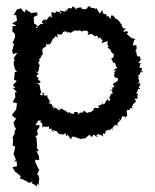

<svg xmlns="http://www.w3.org/2000/svg" viewBox="-20 -490 564 699"><path d="M111 -388 114 -399 104 -404 103 -428 119 -436 115 -437 116 -445 102 -444 95 -442 73 -456 70 -444 55 -460 51 -458 42 -456 30 -435H39L42 -415L24 -405L41 -395H26L25 -376L34 -367L35 -356L29 -340L25 -335L31 -330L24 -303L28 -293L43 -298L30 -278L34 -267L30 -269V-254L35 -237L42 -228H34L31 -200L41 -195L27 -180L37 -169L26 -171L42 -153L34 -154L36 -134L35 -135L26 -118L42 -114C41 -107 40 -99 39 -92L23 -71L35 -60L40 -61L29 -43L33 -31L32 -29L38 -23L32 -8L34 -5L25 12L28 15L26 41H31L35 45L32 61L29 70L38 91L30 101L40 95L42 115L25 119L35 135L43 141L55 151L53 162L59 161L77 170L86 176L100 169L94 176L105 182L115 189L114 178L120 184L123 160L119 145L114 149L124 124L121 127C117 118 112 108 108 99V92H123L121 76L112 60L121 61L114 47L115 40L113 12L109 6L118 1L115 -15L124 -28L123 -35L109 -34L119 -51H126C121 -59 117 -57 129 -50C134 -61 121 -44 133 -52C123 -42 123 -53 134 -39V-25C138 -34 141 -25 159 -30C157 -20 158 -18 167 -23C169 -11 162 -15 175 -16C177 -6 163 -7 178 -16C178 -11 176 -15 187 -13C183 -13 191 -8 196 -1C201 -5 209 3 213 -2C214 3 211 -7 222 -4C212 -4 227 14 223 -1C226 2 229 2 238 18C235 18 249 6 237 12C253 1 246 12 257 9C270 18 272 20 263 11C279 20 281 15 290 9C275 9 285 4 286 16C298 8 300 4 307 0C308 8 311 1 310 7C315 10 316 6 322 -1C322 2 334 11 337 6C321 -1 333 6 339 -4C341 7 339 -6 356 7C349 -14 361 4 364 -7C360 -2 370 -15 363 -12C358 -15 368 -11 376 -19C383 -13 372 -10 387 -23C391 -17 390 -15 388 -16C386 -27 399 -24 389 -24C404 -40 394 -36 411 -32C401 -40 416 -51 404 -38C421 -55 418 -47 412 -59C429 -45 415 -48 425 -66C435 -66 440 -68 432 -57C440 -67 442 -68 445 -70C440 -66 444 -88 440 -87C446 -88 445 -87 442 -91C459 -83 448 -104 463 -95C459 -107 456 -110 461 -102C462 -103 468 -120 462 -109C476 -119 479 -123 468 -129C480 -134 484 -124 479 -143C481 -142 478 -148 483 -141C485 -153 471 -147 478 -153C486 -169 482 -171 488 -164C493 -174 483 -168 485 -171C492 -184 496 -190 480 -185C495 -194 481 -205 483 -207C488 -212 489 -201 481 -218C494 -210 482 -227 501 -231C499 -226 493 -222 496 -238C498 -233 498 -235 496 -243C491 -241 483 -241 493 -262C499 -258 491 -256 483 -264C495 -266 487 -274 495 -274C490 -276 487 -284 492 -289C484 -277 475 -287 477 -303C480 -305 471 -293 475 -312C477 -303 479 -316 476 -320C477 -322 484 -319 473 -326C466 -323 461 -327 460 -323C468 -326 464 -346 474 -348C459 -351 455 -352 463 -354C463 -354 452 -354 465 -349C459 -349 454 -356 441 -367C451 -373 444 -378 440 -374C451 -366 445 -383 430 -373C429 -383 439 -381 437 -387C427 -382 424 -397 420 -400C427 -394 428 -399 419 -404C422 -405 410 -412 414 -417C413 -408 412 -421 398 -423C407 -423 392 -422 394 -420C406 -421 392 -434 390 -434C387 -431 380 -439 385 -422C372 -425 386 -431 366 -431C374 -434 362 -440 360 -441C367 -437 351 -435 354 -454C344 -439 354 -457 343 -441C341 -443 341 -444 331 -461C324 -447 333 -458 333 -452C325 -466 314 -458 309 -463C316 -466 301 -468 295 -466C303 -468 294 -459 301 -467C297 -451 278 -456 274 -462C272 -469 273 -456 280 -465C270 -459 259 -467 257 -453C254 -469 244 -462 239 -470C244 -467 246 -455 231 -461C234 -457 226 -466 223 -448C225 -451 211 -461 220 -450C215 -445 213 -449 199 -452C192 -441 207 -454 202 -439C199 -449 189 -446 184 -449C179 -439 184 -441 168 -447C167 -434 167 -430 169 -431C170 -426 164 -425 164 -429C163 -437 154 -424 149 -416C146 -419 140 -425 145 -412C140 -427 135 -412 135 -412C140 -415 124 -416 139 -403C125 -405 129 -401 117 -394C115 -392 107 -399 107 -399C113 -397 106 -391 121 -390ZM116 -225C119 -232 124 -236 121 -244C121 -244 126 -251 124 -247C125 -259 125 -244 122 -258C128 -255 111 -260 126 -270C118 -272 126 -276 116 -272C132 -275 131 -292 132 -290C132 -290 138 -284 134 -304C140 -295 130 -308 136 -296C130 -313 134 -315 136 -303C131 -322 150 -314 147 -324C140 -318 152 -318 147 -330C160 -336 150 -335 149 -328C164 -327 166 -331 171 -348C169 -343 173 -338 172 -339C168 -353 181 -349 183 -361C184 -362 181 -357 191 -353C189 -369 183 -367 200 -363C198 -372 203 -355 210 -374C202 -362 215 -367 208 -365C205 -371 212 -379 224 -374C233 -367 223 -368 224 -375C242 -368 233 -370 252 -379C255 -382 256 -374 271 -380C271 -380 276 -375 276 -377C275 -370 283 -381 285 -378C293 -379 302 -379 302 -368C292 -366 299 -377 301 -363C318 -369 312 -367 325 -358C327 -366 318 -373 326 -357C336 -367 338 -349 338 -349C333 -350 340 -346 344 -357C339 -356 355 -343 350 -346C360 -337 350 -345 350 -334C354 -333 367 -340 373 -340C366 -325 380 -320 374 -320C366 -315 384 -308 375 -321C381 -306 377 -306 385 -316C376 -309 391 -293 389 -297C385 -290 388 -292 391 -298C399 -286 391 -276 385 -279C388 -268 393 -265 392 -261C394 -261 399 -266 402 -251C406 -248 394 -258 409 -241C407 -244 395 -240 394 -231C408 -240 401 -230 393 -224C412 -228 393 -226 397 -220C394 -217 394 -205 409 -206V-197C396 -183 390 -191 392 -179C404 -178 396 -189 395 -172C384 -173 384 -167 388 -174C392 -161 384 -150 381 -166C395 -151 387 -156 390 -147C386 -152 384 -151 378 -132C372 -137 373 -143 382 -127C374 -121 377 -117 373 -130C359 -115 367 -117 356 -108C361 -113 349 -110 351 -118C357 -109 358 -114 336 -104C347 -94 347 -103 340 -100C343 -90 323 -103 321 -94C330 -83 323 -86 321 -97C323 -83 305 -83 311 -83C308 -79 299 -84 298 -78C298 -78 285 -85 290 -87C289 -88 282 -85 281 -80C264 -82 271 -73 262 -74C270 -83 253 -84 249 -80C249 -83 254 -69 235 -79V-84C234 -81 230 -74 217 -88C226 -88 222 -80 206 -94C200 -93 195 -91 192 -100C204 -89 197 -87 194 -89C180 -100 181 -101 175 -94C170 -101 185 -109 171 -101C169 -117 161 -110 156 -116C171 -117 152 -120 168 -125C156 -113 162 -133 148 -138C158 -127 153 -123 152 -144C148 -143 143 -136 132 -152C145 -153 147 -141 126 -144C130 -161 133 -155 125 -164C123 -164 133 -167 125 -161C135 -167 120 -168 126 -169C126 -182 119 -189 112 -186C118 -191 128 -183 127 -195C111 -202 123 -202 120 -210C117 -200 108 -221 118 -217C122 -227 118 -217 107 -233Z"/></svg>

Font: Charger Distortion
Style: 1
Weight: 400
Designer: Jasper
Foundry: Cannot Into Space Fonts
Version: Version 0.98